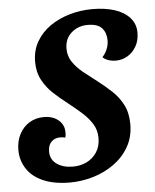

<svg xmlns="http://www.w3.org/2000/svg" viewBox="-51 -724 637 788"><g transform="rotate(-5 267.5 -329.5)"><path d="M206 21Q141 21 96 1.5Q51 -18 28.5 -53Q6 -88 6 -130Q6 -167 21 -195.5Q36 -224 62 -240Q88 -256 122 -256Q147 -256 165.5 -247Q184 -238 194.5 -222.5Q205 -207 205 -186Q205 -181 204.5 -175Q204 -169 202 -164Q197 -166 191 -166.5Q185 -167 180 -167Q159 -167 145 -153Q131 -139 131 -113Q131 -80 157 -61.5Q183 -43 224 -43Q254 -43 279.5 -55Q305 -67 321.5 -91.5Q338 -116 338 -151Q338 -184 321.5 -210Q305 -236 279 -259Q253 -282 225 -304Q195 -327 168 -352Q141 -377 123.5 -409.5Q106 -442 106 -485Q106 -532 127.5 -568.5Q149 -605 184.5 -629.5Q220 -654 265 -667Q310 -680 359 -680Q410 -680 449.5 -667.5Q489 -655 512 -629.5Q535 -604 535 -568Q535 -535 521 -511Q507 -487 485 -474Q463 -461 437 -461Q419 -461 404.5 -466.5Q390 -472 383 -480Q394 -491 402 -509Q410 -527 410 -547Q410 -578 392.5 -597.5Q375 -617 334 -617Q294 -617 266.5 -592.5Q239 -568 239 -527Q239 -496 256 -471.5Q273 -447 299 -426Q325 -405 353 -384Q383 -361 411 -335Q439 -309 456 -275.5Q473 -242 473 -196Q473 -144 450 -103.5Q427 -63 388 -35Q349 -7 301.5 7Q254 21 206 21Z"/></g></svg>

Font: Sansita Swashed Light Medium
Style: Regular
Weight: 500
Version: Version 1.003